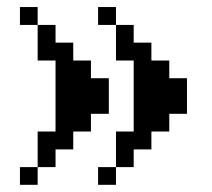

<svg xmlns="http://www.w3.org/2000/svg" viewBox="-20 -513 596 540"><path d="M255.9 -442.9V-493.2H306.2V-442.9H356V-393.1H405.8V-342.8H456.1V-293H505.9V-192.9H456.1V-143.1H405.8V-92.8H356V-43H306.2V6.8H255.9V-43H306.2V-143.1H356V-342.8H306.2V-442.9ZM36.1 -442.9V-493.2H85.9V-442.9H136.2V-393.1H186V-342.8H235.8V-293H286.1V-192.9H235.8V-143.1H186V-92.8H136.2V-43H85.9V6.8H36.1V-43H85.9V-143.1H136.2V-342.8H85.9V-442.9Z"/></svg>

Font: Redaction 50
Style: Bold
Weight: 700
Designer: Jeremy Mickel / Forest Young
Foundry: MCKL
Version: Version 2.001;hotconv 1.0.113;makeotfexe 2.5.65598 DEVELOPME